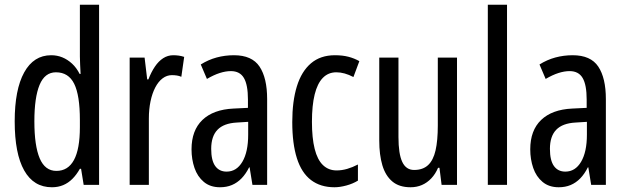

<svg xmlns="http://www.w3.org/2000/svg" viewBox="-20 -780 2639 810"><path d="M199 10Q122 10 82 -61Q42 -132 42 -268Q42 -402 82 -474.5Q122 -547 196 -547Q221 -547 243 -538Q265 -529 284 -511.5Q303 -494 316 -468H320Q319 -491 318 -508.5Q317 -526 317 -542V-760H398V0H333L322 -68H317Q303 -43 285.5 -25.5Q268 -8 246.5 1Q225 10 199 10ZM218 -59Q267 -59 292 -105Q317 -151 317 -244V-274Q317 -378 293 -426.5Q269 -475 216 -475Q169 -475 147 -422Q125 -369 125 -268Q125 -165 147.5 -112Q170 -59 218 -59Z M711 -547Q722 -547 733.5 -545.5Q745 -544 757 -540L745 -456Q736 -460 726 -461.5Q716 -463 705 -463Q684 -463 666 -449.5Q648 -436 635 -411Q622 -386 615 -352.5Q608 -319 608 -280V0H527V-537H590L601 -445H606Q618 -476 633.5 -499Q649 -522 668.5 -534.5Q688 -547 711 -547Z M967 -547Q1043 -547 1075 -499Q1107 -451 1107 -362V0H1045L1033 -74H1031Q1017 -46 999 -27.5Q981 -9 958.5 0.5Q936 10 908 10Q867 10 840 -12.5Q813 -35 800.5 -71.5Q788 -108 788 -150Q788 -230 834 -274Q880 -318 965 -322L1026 -325V-360Q1026 -422 1009 -451Q992 -480 954 -480Q932 -480 907 -472Q882 -464 853 -447L827 -508Q859 -528 894 -537.5Q929 -547 967 -547ZM979 -263Q924 -260 897.5 -232.5Q871 -205 871 -152Q871 -103 888 -79.5Q905 -56 936 -56Q978 -56 1002.5 -97.5Q1027 -139 1027 -212V-266Z M1391 10Q1332 10 1292 -20.5Q1252 -51 1232.5 -112.5Q1213 -174 1213 -265Q1213 -353 1232.5 -416Q1252 -479 1292 -513Q1332 -547 1393 -547Q1425 -547 1450 -540.5Q1475 -534 1496 -522L1471 -455Q1452 -465 1434 -470Q1416 -475 1399 -475Q1365 -475 1342 -451.5Q1319 -428 1307.5 -381.5Q1296 -335 1296 -266Q1296 -198 1307.5 -152Q1319 -106 1342.5 -83.5Q1366 -61 1400 -61Q1422 -61 1444.5 -67.5Q1467 -74 1490 -86V-18Q1469 -5 1441.5 2.5Q1414 10 1391 10Z M1908 -537V0H1843L1834 -72H1828Q1817 -46 1799.5 -27.5Q1782 -9 1760 0.5Q1738 10 1712 10Q1664 10 1635 -14.5Q1606 -39 1593 -83Q1580 -127 1580 -187V-537H1661V-202Q1661 -131 1677 -97Q1693 -63 1727 -63Q1764 -63 1786 -83.5Q1808 -104 1817.5 -145.5Q1827 -187 1827 -251V-537Z M2119 0H2038V-760H2119Z M2396 -547Q2472 -547 2504 -499Q2536 -451 2536 -362V0H2474L2462 -74H2460Q2446 -46 2428 -27.5Q2410 -9 2387.5 0.5Q2365 10 2337 10Q2296 10 2269 -12.5Q2242 -35 2229.5 -71.5Q2217 -108 2217 -150Q2217 -230 2263 -274Q2309 -318 2394 -322L2455 -325V-360Q2455 -422 2438 -451Q2421 -480 2383 -480Q2361 -480 2336 -472Q2311 -464 2282 -447L2256 -508Q2288 -528 2323 -537.5Q2358 -547 2396 -547ZM2408 -263Q2353 -260 2326.5 -232.5Q2300 -205 2300 -152Q2300 -103 2317 -79.5Q2334 -56 2365 -56Q2407 -56 2431.5 -97.5Q2456 -139 2456 -212V-266Z"/></svg>

Font: Noto Sans Thai ExtraCondensed
Style: Regular
Weight: 400
Width: 2
Designer: Monotype Design Team
Foundry: Monotype Imaging Inc.
Version: Version 2.002